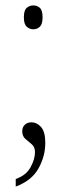

<svg xmlns="http://www.w3.org/2000/svg" viewBox="-20 -534 246 708"><path d="M103 -426Q89 -426 78.5 -435.5Q68 -445 68 -470Q68 -496 78.5 -505Q89 -514 103 -514Q117 -514 127 -505Q137 -496 137 -470Q137 -445 127 -435.5Q117 -426 103 -426ZM38 126Q76 113 92.5 83Q109 53 109 27Q109 8 97 -2Q85 -12 73.5 -22Q62 -32 62 -50Q62 -65 71.5 -74Q81 -83 96 -83Q116 -83 131.5 -65.5Q147 -48 147 -7Q147 42 122 87Q97 132 38 154Z"/></svg>

Font: Noto Serif Ethiopic Condensed ExtraLight
Style: Regular
Weight: 200
Width: 3
Designer: Monotype Design Team
Foundry: Monotype Imaging Inc.
Version: Version 2.102; ttfautohint (v1.8.4.7-5d5b)